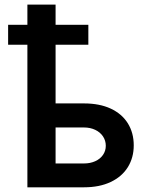

<svg xmlns="http://www.w3.org/2000/svg" viewBox="-20 -798 628 818"><path d="M356.4 -607.4H216.8V-357.4H337.9Q404.3 -357.4 451.9 -335.2Q499.5 -313 524.7 -272.5Q549.8 -231.9 549.8 -178.7Q549.8 -126.5 524.7 -85.9Q499.5 -45.4 451.7 -22.7Q403.8 0 337.9 0H96.7V-607.4H14.6V-692.4H96.7V-778.3H216.8V-692.4H356.4ZM337.9 -101.6Q364.3 -101.6 385.5 -111.1Q406.7 -120.6 418.7 -137.9Q430.7 -155.3 430.7 -176.8Q430.7 -199.2 418.7 -217Q406.7 -234.9 385.5 -244.9Q364.3 -254.9 337.9 -254.9H216.8V-101.6Z"/></svg>

Font: Pretendard JP SemiBold
Style: Regular
Weight: 600
Designer: Base glyphs from Inter by Rasmus Andersson; Hangeul glyphs from Noto Sans CJK(Source Han Sans) by Jang Soo-young and Kan
Foundry: Kil Hyung-jin
Version: Version 1.309